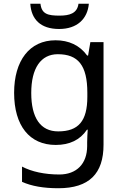

<svg xmlns="http://www.w3.org/2000/svg" viewBox="-20 -760 655 1020"><path d="M452 -740H397C390 -688 348 -677 296 -677C235 -677 201 -685 195 -740H141C146 -658 195 -606 294 -606C390 -606 445 -660 452 -740ZM275 -546C137 -546 55 -438 55 -267C55 -92 137 10 276 10C349 10 405 -16 442 -71H446C445 -59 443 -21 443 -5V16C443 110 387 167 295 167C218 167 148 152 97 125V206C148 229 212 240 290 240C454 240 530 162 530 9V-536H460L448 -465H443C403 -520 345 -546 275 -546ZM287 -472C395 -472 444 -413 444 -267V-246C444 -117 397 -62 289 -62C195 -62 146 -134 146 -266C146 -398 197 -472 287 -472Z"/></svg>

Font: Noto Sans Cypriot
Style: Regular
Weight: 400
Designer: Monotype Design Team
Foundry: Monotype Imaging Inc.
Version: Version 2.002